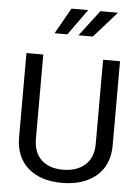

<svg xmlns="http://www.w3.org/2000/svg" viewBox="-60 -931 702 987"><g transform="rotate(5 291.5 -438.0)"><path d="M453.1 -638.7H540.5V-205.1Q540.5 -102.1 473.9 -45.9Q407.2 10.3 296.9 10.3Q186.5 10.3 122.1 -46.1Q57.6 -102.5 57.6 -205.1V-638.7H144.5V-205.1Q144.5 -133.8 184.8 -95.7Q225.1 -57.6 296.4 -57.6Q367.7 -57.6 410.4 -95.7Q453.1 -133.8 453.1 -205.1ZM315.9 -752.9 417.5 -886.2H508.3L390.1 -752.9ZM192.9 -752.9 268.1 -886.2H354.5L258.8 -752.9Z"/></g></svg>

Font: Yantramanav
Style: Regular
Weight: 400
Version: Version 1.001;PS 1.0;hotconv 1.0.72;makeotf.lib2.5.5900; ttf